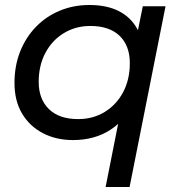

<svg xmlns="http://www.w3.org/2000/svg" viewBox="-20 -555 722 769"><path d="M272 6Q205 6 152 -21.5Q99 -49 68.5 -100Q38 -151 38 -223Q38 -291 60.5 -348Q83 -405 123.5 -447Q164 -489 219 -512Q274 -535 338 -535Q407 -535 455 -511Q503 -487 529 -440.5Q555 -394 555 -327Q555 -229 521 -153.5Q487 -78 423.5 -36Q360 6 272 6ZM293 -78Q353 -78 400 -107Q447 -136 473.5 -186.5Q500 -237 500 -302Q500 -372 459 -411.5Q418 -451 342 -451Q283 -451 236 -422.5Q189 -394 162 -343.5Q135 -293 135 -227Q135 -158 176 -118Q217 -78 293 -78ZM403 194 469 -139 505 -260 520 -373 552 -530H643L499 194Z"/></svg>

Font: Montserrat Thin Medium
Style: Italic
Weight: 500
Italic angle: -11.3°
Version: Version 9.000